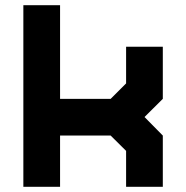

<svg xmlns="http://www.w3.org/2000/svg" viewBox="-20 -720 718 740"><path d="M70 0V-700H211.5V-339H406.5L466 -398.5V-540H607.5V-339L537 -269L607.5 -197.5V0H466V-138.5L406.5 -197.5H211.5V0Z"/></svg>

Font: Tourney Expanded Black
Style: Regular
Weight: 900
Width: 7
Designer: Tyler Finck
Foundry: Etcetera Type Co
Version: Version 1.010; ttfautohint (v1.8.3)